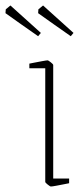

<svg xmlns="http://www.w3.org/2000/svg" viewBox="-76 -670 308 700"><path d="M109 10Q107 10 98 3Q89 -4 89 -7V-421H31V-438Q31 -438 46 -441Q61 -444 77.5 -447Q94 -450 98 -450Q100 -450 109 -443Q118 -436 118 -433V-19H176V-2Q176 -2 161 1Q146 4 130 7Q114 10 109 10ZM63 -538Q32 -560 1 -581.5Q-30 -603 -56 -622L-55 -636L-38 -650L73 -550ZM182 -538Q151 -560 120 -581.5Q89 -603 63 -622L64 -636L81 -650L192 -550Z"/></svg>

Font: Grenze Gotisch Thin
Style: Regular
Weight: 100
Designer: Renata Polastri
Foundry: Omnibus-Type
Version: Version 1.001